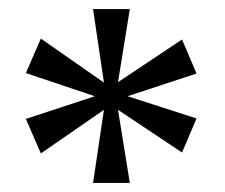

<svg xmlns="http://www.w3.org/2000/svg" viewBox="-20 -780 495 423"><path d="M185 -377 209 -538 70 -442 37 -518 189 -568 37 -619 70 -695 209 -598 185 -760H266L240 -599L381 -693L413 -618L261 -568L413 -519L381 -444L240 -538L266 -377Z"/></svg>

Font: Noto Serif Khmer SemiCondensed
Style: Regular
Weight: 400
Width: 4
Designer: Danh Hong and the Monotype Design Team
Foundry: Monotype Imaging Inc.
Version: Version 2.004; ttfautohint (v1.8.4.7-5d5b)